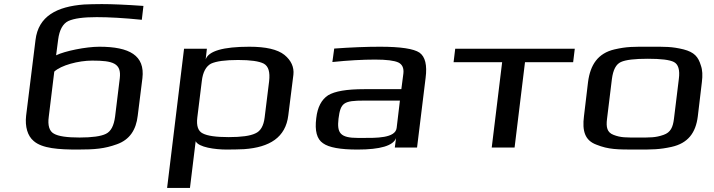

<svg xmlns="http://www.w3.org/2000/svg" viewBox="-20 -723 3498 941"><path d="M467 -494C401 -494 298 -473 255 -452L265 -529C271 -576 288 -607 315 -620C344 -633 389 -639 454 -639C513 -639 587 -635 675 -626L683 -694C598 -700 529 -703 479 -703C445 -703 416 -702 392 -701C259 -691 168 -644 154 -527L108 -156C102 -102 115 -57 145 -32C187 5 269 10 360 10C445 10 492 6 553 -16C615 -38 647 -86 655 -156L678 -340C691 -451 615 -494 467 -494ZM432 -426C534 -426 576 -413 567 -339L544 -151C538 -107 524 -79 499 -67C475 -55 431 -49 370 -49C308 -49 266 -55 244 -68C222 -80 213 -108 219 -151L246 -372C279 -403 364 -426 432 -426Z M1092 10C1125 10 1153 9 1177 8C1301 -1 1380 -49 1393 -158L1418 -357C1422 -394 1407 -427 1374 -454C1340 -481 1283 -494 1202 -494C1074 -494 1002 -473 988 -432L994 -484H882L799 198H911L939 -31C953 -1 1034 10 1092 10ZM1277 -147C1272 -106 1257 -80 1231 -69C1206 -57 1163 -51 1101 -51C1039 -51 997 -57 974 -69C951 -80 942 -106 947 -147L969 -325C974 -370 990 -398 1014 -411C1040 -423 1084 -429 1147 -429C1208 -429 1250 -423 1273 -411C1296 -398 1304 -370 1299 -325Z M2024 0 2066 -342C2074 -404 2064 -445 2036 -465C2008 -484 1944 -494 1843 -494C1776 -494 1700 -491 1618 -485L1609 -419C1686 -427 1757 -431 1818 -431C1875 -431 1912 -426 1932 -417C1951 -408 1960 -390 1957 -363L1947 -286H1765C1679 -286 1621 -276 1588 -256C1556 -235 1536 -198 1530 -144C1522 -82 1533 -41 1563 -21C1592 0 1648 10 1732 10C1844 10 1907 -9 1921 -46L1915 0ZM1639 -141C1649 -220 1664 -230 1766 -230H1940L1924 -96C1918 -45 1822 -47 1758 -47H1735C1647 -47 1631 -71 1639 -141Z M2789 -418 2797 -484H2211L2203 -418H2441L2390 0H2502L2553 -418Z M3420 -321C3424 -353 3423 -380 3415 -402C3402 -445 3383 -467 3330 -481C3272 -495 3242 -494 3163 -494C3084 -494 3053 -495 2992 -481C2910 -462 2873 -405 2862 -321L2842 -153C2833 -82 2846 -35 2903 -14C2963 10 3005 10 3101 10C3177 10 3212 10 3271 -3C3352 -21 3390 -72 3400 -153ZM3283 -140C3278 -100 3267 -74 3232 -62C3192 -48 3167 -49 3108 -49C3048 -49 3023 -48 2987 -62C2955 -74 2950 -100 2955 -140L2979 -336C2985 -381 2999 -408 3023 -419C3047 -430 3091 -435 3155 -435C3219 -435 3262 -430 3283 -419C3304 -408 3313 -381 3307 -336Z"/></svg>

Font: Gamestation Extended
Style: Italic
Weight: 400
Width: 7
Designer: Jonas Hecksher
Foundry: Jonas Hecksher, Playtypeª, e-types AS
Version: Version 1.003